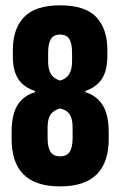

<svg xmlns="http://www.w3.org/2000/svg" viewBox="-20 -670 440 702"><path d="M200 11.5Q153.5 11.5 119.8 0Q86 -11.5 64.5 -33.8Q43 -56 32.8 -88.2Q22.5 -120.5 22.5 -161.5V-187Q22.5 -227.5 31.2 -256.8Q40 -286 59 -304.8Q78 -323.5 107.5 -333V-337.5Q80 -346.5 62.2 -362.8Q44.5 -379 35.8 -403.5Q27 -428 27 -462V-487.5Q27 -564.5 68 -607.5Q109 -650.5 200 -650.5Q291.5 -650.5 332 -607.5Q372.5 -564.5 372.5 -487.5V-465.5Q372.5 -430.5 364 -405.5Q355.5 -380.5 337.8 -363.8Q320 -347 292.5 -337.5V-333Q322 -323.5 340.8 -304.5Q359.5 -285.5 368.5 -256.5Q377.5 -227.5 377.5 -187V-161.5Q377.5 -120.5 367 -88.2Q356.5 -56 335 -33.8Q313.5 -11.5 279.8 0Q246 11.5 200 11.5ZM200 -98.5Q225 -98.5 235.2 -115.5Q245.5 -132.5 245.5 -165.5V-204Q245.5 -235.5 234.8 -251.8Q224 -268 200 -273.5Q175.5 -267 164.8 -251.2Q154 -235.5 154 -204V-165.5Q154 -132.5 164.2 -115.5Q174.5 -98.5 200 -98.5ZM200 -375.5Q222 -381.5 232.8 -398.5Q243.5 -415.5 243.5 -446V-477.5Q243.5 -510 233.8 -526.8Q224 -543.5 200 -543.5Q175.5 -543.5 165.8 -526.8Q156 -510 156 -477.5V-446Q156 -425.5 160.8 -411.5Q165.5 -397.5 175 -388.8Q184.5 -380 200 -375.5Z"/></svg>

Font: Anek Latin Condensed
Style: Bold
Weight: 700
Width: 3
Designer: Yesha Goshar
Foundry: Ek Type
Version: Version 1.003